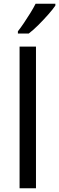

<svg xmlns="http://www.w3.org/2000/svg" viewBox="-20 -1010 317 1030"><path d="M173 0H85V-760H173ZM277 -980Q265 -962 240 -933.5Q215 -905 186.5 -876.5Q158 -848 134 -830H76V-842Q91 -861 108.5 -887Q126 -913 143 -940.5Q160 -968 171 -990H277Z"/></svg>

Font: Noto Sans Nag Mundari
Style: Regular
Weight: 400
Designer: Muthu Nedumaran
Version: Version 1.000; ttfautohint (v1.8.4.7-5d5b)